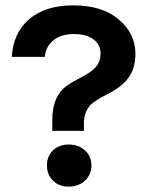

<svg xmlns="http://www.w3.org/2000/svg" viewBox="-20 -682 557 716"><path d="M485 -481Q485 -428 459.5 -392.5Q434 -357 377 -329Q330 -305 315 -288Q293 -261 293 -223V-194H175V-234Q175 -324 229 -362Q252 -378 285 -395Q323 -414 339 -434Q355 -454 355 -483Q355 -515 329 -535Q303 -555 256 -555Q208 -555 179.5 -532Q151 -509 147 -470H24Q29 -559 89 -610.5Q149 -662 253 -662Q361 -662 422 -610Q485 -558 485 -481ZM236 14Q200 14 177.5 -8.5Q155 -31 155 -65Q155 -99 177.5 -121Q200 -143 236 -143Q273 -143 297 -121Q321 -99 321 -65Q321 -31 297 -8.5Q273 14 236 14Z"/></svg>

Font: Karla Neue
Style: Bold
Weight: 700
Designer: Jonathan Pinhorn
Foundry: PYRS Fontlab Ltd. / Made with FontLab
Version: Version 1.000;PS 001.001;hotconv 1.0.56